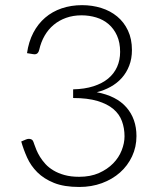

<svg xmlns="http://www.w3.org/2000/svg" viewBox="-20 -736 620 764"><path d="M306.5 -715.5Q347 -715.5 383 -704.2Q419 -693 446.2 -670.5Q473.5 -648 489.2 -614.5Q505 -581 505 -537Q505 -502.5 494.2 -474.8Q483.5 -447 464.8 -426Q446 -405 420.5 -390.8Q395 -376.5 365 -369Q443 -354.5 483 -308.8Q523 -263 523 -194.5Q523 -151 505.5 -113.8Q488 -76.5 457.5 -49.5Q427 -22.5 385.5 -7.2Q344 8 295.5 8Q235 8 194.8 -8.2Q154.5 -24.5 128.5 -50.5Q102.5 -76.5 88 -108.8Q73.5 -141 64.5 -173L83.5 -181Q89.5 -183.5 95 -183.5Q100.5 -183.5 105.5 -181Q110.5 -178.5 113 -171.5L116.5 -161.5Q119.5 -152.5 125 -139.2Q130.5 -126 139.2 -111.8Q148 -97.5 161 -83.2Q174 -69 192.8 -57.8Q211.5 -46.5 236.8 -39.5Q262 -32.5 295 -32.5Q340 -32.5 373.8 -47.5Q407.5 -62.5 430.2 -85.8Q453 -109 464.2 -137.8Q475.5 -166.5 475.5 -193.5Q475.5 -226 465.2 -254Q455 -282 431 -302.2Q407 -322.5 367.8 -334.2Q328.5 -346 271 -346V-380.5Q317 -381.5 352 -392.8Q387 -404 410.5 -423.5Q434 -443 446 -470Q458 -497 458 -529.5Q458 -567 445.5 -594.5Q433 -622 412 -640Q391 -658 363 -666.5Q335 -675 304.5 -675Q271 -675 243 -665Q215 -655 193.5 -637Q172 -619 157.5 -593.8Q143 -568.5 136 -537.5Q132 -520 117.5 -520Q114 -520 112 -520.5L87.5 -524.5Q94 -570 112.5 -605.5Q131 -641 159.5 -665.5Q188 -690 225.5 -702.8Q263 -715.5 306.5 -715.5Z"/></svg>

Font: Lato TR Light
Style: Regular
Weight: 300
Designer: Lukasz Dziedzic
Foundry: Lukasz Dziedzic
Version: Version 1.104 2013